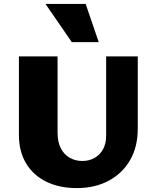

<svg xmlns="http://www.w3.org/2000/svg" viewBox="-20 -947 798 984"><path d="M373 17Q284 17 217 -16Q150 -49 113.5 -110Q77 -171 77 -255V-658H275V-267Q275 -219 292 -186.5Q309 -154 338 -138Q367 -122 402 -122Q437 -122 464.5 -137.5Q492 -153 508 -182Q524 -211 524 -251V-658H686V-287Q686 -195 647 -127Q608 -59 537.5 -21Q467 17 373 17ZM348 -731 213 -927H419L486 -731Z"/></svg>

Font: Ysabeau Infant Black
Style: Regular
Weight: 900
Designer: Christian Thalmann (Catharsis Fonts)
Version: Version 2.001;gftools[0.9.30]; featfreeze: ss01,ss02,lnum